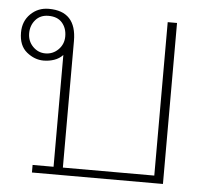

<svg xmlns="http://www.w3.org/2000/svg" viewBox="-45 -610 694 657"><g transform="rotate(5 302.0 -281.5)"><path d="M88 -26H160V-410Q148 -397 130.5 -391Q113 -385 94 -385Q63 -385 36 -407Q9 -429 9 -474Q9 -513 34.5 -538Q60 -563 97 -563Q192 -563 192 -461V-26H506V-553H538V0H88ZM161 -474Q161 -502 145 -520.5Q129 -539 98 -539Q70 -539 53.5 -520Q37 -501 37 -474Q37 -447 55 -428.5Q73 -410 98 -410Q124 -410 142.5 -428.5Q161 -447 161 -474Z"/></g></svg>

Font: Taviraj Thin
Style: Regular
Weight: 250
Designer: Katatrad Team
Foundry: CadsonDemak
Version: Version 1.001